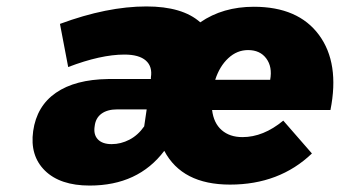

<svg xmlns="http://www.w3.org/2000/svg" viewBox="-20 -572 1065 602"><path d="M84 -161.1Q95.2 -239.7 155.5 -281.2Q215.8 -322.8 318.8 -324.2H453.1V-329.1Q458.5 -363.3 437.3 -382.1Q416 -400.9 370.1 -400.9Q295.9 -400.9 193.8 -361.8L168 -497.1Q315.9 -551.8 439 -551.8Q552.2 -551.8 607.9 -502Q678.7 -550.8 775.9 -550.8Q915 -550.8 980.2 -462.4Q1045.4 -374 1016.1 -227.1H645Q649.9 -186 675 -164.1Q700.2 -142.1 740.2 -142.1Q805.7 -142.1 868.2 -193.8L958 -90.8Q856 6.8 701.2 6.8Q550.8 6.8 495.1 -99.1Q413.1 9.8 261.2 9.8Q168.5 9.8 120.8 -37.1Q73.2 -84 84 -161.1ZM276.9 -176.8Q272.5 -150.4 286.6 -135.3Q300.8 -120.1 330.1 -120.1Q358.9 -120.1 385.7 -134Q412.6 -147.9 432.1 -175.8L439.9 -229H347.2Q316.9 -229 298.3 -215.6Q279.8 -202.1 276.9 -176.8ZM654.8 -321.8H827.1Q834.5 -362.3 814.9 -388.7Q795.4 -415 757.8 -415Q723.1 -415 695.8 -389.6Q668.5 -364.3 654.8 -321.8Z"/></svg>

Font: Trueno ExtraBold
Style: Italic
Weight: 800
Designer: Julieta Ulanovsky
Foundry: Julieta Ulanovsky
Version: Version 3.001b | FøM Fix